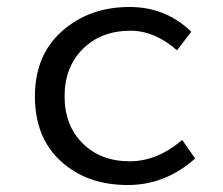

<svg xmlns="http://www.w3.org/2000/svg" viewBox="-20 -518 640 550"><path d="M346 12Q229 12 154.5 -56Q80 -124 80 -242Q80 -360 158 -429Q236 -498 351 -498Q455 -498 528 -427L487 -374Q423 -430 354 -430Q270 -430 217.5 -378Q165 -326 165 -242Q165 -159 216.5 -107.5Q268 -56 352 -56Q430 -56 502 -117L539 -64Q454 12 346 12Z"/></svg>

Font: TypoPRO Source Code Pro
Style: Regular
Weight: 400
Monospace: yes
Designer: Paul D. Hunt, Teo Tuominen
Foundry: Adobe Systems Incorporated
Version: Version 2.010;PS 1.0;hotconv 1.0.84;makeotf.lib2.5.63406